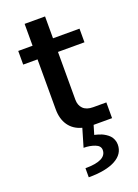

<svg xmlns="http://www.w3.org/2000/svg" viewBox="-163 -690 727 1008"><g transform="rotate(-20 201.0 -186.0)"><path d="M208 -5.9Q160.2 -18.6 135 -54.7Q109.9 -90.8 109.9 -145V-423.8H29.8V-500H109.9V-622.1H224.1V-500H372.1V-423.8H224.1V-157.2Q224.1 -125.5 242.9 -106.7Q261.7 -87.9 298.8 -87.9H372.1V0H269L253.9 50.8Q255.9 51.3 259.5 52Q263.2 52.7 273.4 55.7Q283.7 58.6 293 62.5Q302.2 66.4 313.7 73.7Q325.2 81.1 333.5 89.8Q341.8 98.6 347.4 111.8Q353 125 353 140.1Q353 192.9 300.5 221.4Q248 250 150.9 250V199.2Q269 199.2 269 140.1Q269 116.7 240.7 106Q212.4 95.2 178.2 95.2Z"/></g></svg>

Font: Fivo Sans Modern Med
Style: Regular
Weight: 450
Designer: Alexander Slobzheninov
Foundry: Alexander Slobzheninov
Version: 1.0